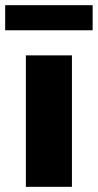

<svg xmlns="http://www.w3.org/2000/svg" viewBox="-45 -722 378 742"><path d="M55 0V-508H233V0ZM-25 -605V-702H313V-605Z"/></svg>

Font: Mulish ExtraLight Black
Style: Regular
Weight: 900
Version: Version 3.603